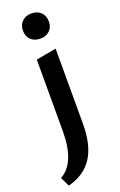

<svg xmlns="http://www.w3.org/2000/svg" viewBox="-195 -703 648 1039"><g transform="rotate(-20 128.5 -183.5)"><path d="M137 -511Q103 -511 82.5 -530.5Q62 -550 62 -583Q62 -616 82.5 -636Q103 -656 137 -656Q170 -656 190.5 -636Q211 -616 211 -583Q211 -550 190.5 -530.5Q170 -511 137 -511ZM79 0V-411L195 -432V0Q195 123 149.5 193.5Q104 264 9 289L-17 236Q79 183 79 0Z"/></g></svg>

Font: EauTest
Style: Bold
Weight: 700
Designer: Christian Thalmann (Catharsis Fonts)
Version: Version 0.001;PS 000.001;hotconv 1.0.88;makeotf.lib2.5.64775